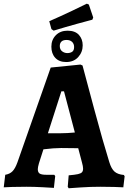

<svg xmlns="http://www.w3.org/2000/svg" viewBox="-32 -998 686 1026"><path d="M630 -63 634 -56 627 3Q614 2 578 1Q542 0 504 0Q451 0 400 3.5Q349 7 335 8L330 0L335 -61Q369 -64 384.5 -67.5Q400 -71 406 -77.5Q412 -84 412 -97Q412 -109 406 -130L386 -206Q360 -207 295 -207Q256 -207 200 -200L176 -125Q170 -104 170 -94Q170 -77 180 -70.5Q190 -64 216 -64H258L263 -57L256 6Q242 5 195.5 2.5Q149 0 110 0Q68 0 33.5 1Q-1 2 -12 3L-4 -64Q20 -68 34.5 -82.5Q49 -97 61 -130L239 -637L398 -653L409 -648Q424 -591 471.5 -414.5Q519 -238 552 -132Q563 -96 580 -81Q597 -66 630 -63ZM368 -290 310 -510H296L224 -286H294Q326 -286 368 -290ZM242.5 -748.5Q242.5 -785.4 266.3 -809.7Q290.2 -834 328.9 -834Q369.4 -834 389.7 -811.5Q409.9 -789 409.9 -755.7Q409.9 -719.7 386.1 -693.1Q362.2 -666.5 321.7 -666.5Q283.9 -666.5 263.2 -689.1Q242.5 -711.6 242.5 -748.5ZM364 -746.7Q364 -763.8 353.2 -774.2Q342.4 -784.5 323.5 -784.5Q305.5 -784.5 296.5 -776Q287.5 -767.4 287.5 -752.1Q287.5 -733.2 300.1 -723.7Q312.7 -714.3 328 -714.3Q342.4 -714.3 353.2 -721Q364 -727.8 364 -746.7ZM254.6 -834.3 242.9 -842.4 231.2 -884.7Q291.5 -910.8 352.7 -940Q413.9 -969.3 431.9 -978.3L442.7 -973.8L466.1 -904.5L461.6 -892.8Q443.6 -888.3 381.5 -871.2Q319.4 -854.1 254.6 -834.3Z"/></svg>

Font: Sahitya
Style: Bold
Weight: 700
Designer: Juan Pablo del Peral
Foundry: Juan Pablo del Peral (http://www.huertatipografica.com)
Version: Version 1.001;PS 001.000;hotconv 1.0.70;makeotf.lib2.5.58329